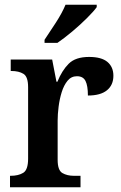

<svg xmlns="http://www.w3.org/2000/svg" viewBox="-20 -786 510 806"><path d="M22 0V-48H25Q57 -48 77.5 -60.5Q98 -73 98 -120V-420Q98 -464 78.5 -476Q59 -488 28 -488H25V-536H199L217 -443H221Q240 -490 268.5 -518.5Q297 -547 354 -547Q406 -547 431 -526Q456 -505 456 -468Q456 -429 429 -407Q402 -385 349 -385Q349 -426 339 -446Q329 -466 303 -466Q279 -466 263.5 -447Q248 -428 239 -399Q230 -370 226 -338Q222 -306 222 -280V-115Q222 -71 242 -59.5Q262 -48 290 -48H318V0ZM167 -619Q188 -650 214.5 -691Q241 -732 255 -766H386V-756Q374 -739 345.5 -710.5Q317 -682 283 -653.5Q249 -625 221 -606H167Z"/></svg>

Font: Noto Serif Tamil SemiCondensed SemiBold
Style: Italic
Weight: 600
Width: 4
Italic angle: -12°
Designer: Indian Type Foundry, Tom Grace, and the Monotype Design Team
Foundry: Monotype Imaging Inc.
Version: Version 2.003; ttfautohint (v1.8.4.7-5d5b)